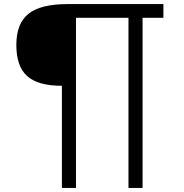

<svg xmlns="http://www.w3.org/2000/svg" viewBox="-20 -720 900 940"><path d="M678 -633V200H609V-633H352V200H283V-300Q166 -300 113 -347.5Q60 -395 60 -500Q60 -605 119.5 -652.5Q179 -700 310 -700H780V-633Z"/></svg>

Font: Fivo Sans
Style: Regular
Weight: 400
Designer: Alexander Slobzheninov
Foundry: Alexander Slobzheninov
Version: 1.0